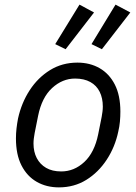

<svg xmlns="http://www.w3.org/2000/svg" viewBox="-20 -799 590 831"><path d="M235 12Q181 12 139 -12Q97 -36 73 -83Q49 -130 49 -200Q49 -222 51.5 -243.5Q54 -265 58 -286Q73 -354 108.5 -408.5Q144 -463 196.5 -495.5Q249 -528 315 -528Q369 -528 411 -504Q453 -480 477 -433Q501 -386 501 -316Q501 -294 499 -272.5Q497 -251 492 -230Q478 -163 442 -108Q406 -53 353.5 -20.5Q301 12 235 12ZM245 -57Q301 -57 345 -98Q389 -139 405 -218L420 -293Q422 -304 423.5 -315.5Q425 -327 425 -338Q425 -374 411.5 -401.5Q398 -429 371 -444Q344 -459 305 -459Q250 -459 205.5 -418Q161 -377 145 -298L130 -223Q128 -212 126.5 -200.5Q125 -189 125 -178Q125 -142 139 -115Q153 -88 179.5 -72.5Q206 -57 245 -57ZM387 -745 264 -586 219 -608 324 -779ZM544 -745 421 -586 376 -608 480 -779Z"/></svg>

Font: IBM Plex Sans Var
Style: Italic
Weight: 400
Italic angle: -11.31°
Designer: Mike Abbink, Paul van der Laan, Pieter van Rosmalen
Foundry: Bold Monday
Version: Version 1.001